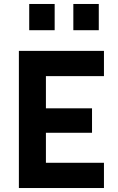

<svg xmlns="http://www.w3.org/2000/svg" viewBox="-20 -946 593 966"><path d="M75 0V-690H503V-563H211V-401H443V-278H211V-127H503V0ZM127 -794V-926H255V-794ZM349 -794V-926H477V-794Z"/></svg>

Font: TypoPRO Titillium Maps
Style: 999 wt
Weight: 900
Designer: Campivisivi
Foundry: Accademia di Belle Arti di Urbino and students of MA course of Visual design
Version: Version 001.001